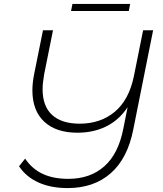

<svg xmlns="http://www.w3.org/2000/svg" viewBox="-20 -854 828 978"><path d="M760 -700 659 -195Q630 -47 544 28.5Q458 104 325 104Q239 104 176 75.5Q113 47 77 -7L108 -46Q143 6 197 31.5Q251 57 328 57Q439 57 511 -6.5Q583 -70 608 -198L630 -308Q587 -243 522 -210.5Q457 -178 374 -178Q266 -178 205.5 -234Q145 -290 145 -394Q145 -432 154 -477L199 -700H250L205 -476Q197 -431 197 -399Q197 -313 245.5 -268.5Q294 -224 386 -224Q492 -224 564.5 -284.5Q637 -345 662 -466L709 -700ZM349 -834H643L636 -798H342Z"/></svg>

Font: Montserrat Alternates Light
Style: Italic
Weight: 300
Italic angle: -11.3°
Designer: Julieta Ulanovsky
Foundry: Julieta Ulanovsky
Version: Version 7.200